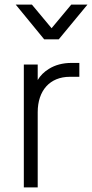

<svg xmlns="http://www.w3.org/2000/svg" viewBox="-20 -810 398 830"><path d="M234 -640 358 -790H288L203 -688L118 -790H48L171 -640ZM143 0V-325C143 -418 195 -478 282 -478H323V-538H289C251 -538 218 -529 191 -512C170 -499 154 -483 143 -464V-531H83V0Z"/></svg>

Font: Plus Jakarta Sans Light
Style: Regular
Weight: 300
Designer: Gumpita Rahayu
Foundry: Tokotype
Version: Version 2.071;gftools[0.9.30]